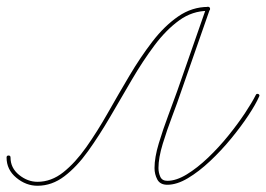

<svg xmlns="http://www.w3.org/2000/svg" viewBox="-26 -556 809 584"><path d="M6 -77Q6 -45 32 -24Q58 -3 88 -3Q130 -3 166.5 -32Q203 -61 236.5 -108.5Q270 -156 302 -212.5Q334 -269 367.5 -325.5Q401 -382 437.5 -429.5Q474 -477 516 -506Q558 -535 607 -535Q613 -535 613 -529Q613 -523 607 -523Q559 -523 519 -494Q479 -465 443.5 -417.5Q408 -370 375 -313.5Q342 -257 309 -200.5Q276 -144 242 -96.5Q208 -49 170 -20Q132 9 88 9Q53 9 23.5 -15.5Q-6 -40 -6 -77Q-6 -83 0 -83Q6 -83 6 -77ZM609 -535Q614 -533 612 -527Q590 -464 568 -401Q546 -338 524 -275Q514 -245 498 -203Q482 -161 469 -118.5Q456 -76 456 -45Q456 -31 461.5 -18.5Q467 -6 483 -6Q510 -6 542 -25.5Q574 -45 607 -76.5Q640 -108 669 -144Q698 -180 719.5 -212.5Q741 -245 752 -267Q754 -272 760 -270Q765 -267 762 -262Q752 -239 729.5 -205Q707 -171 677 -134.5Q647 -98 613 -66Q579 -34 545.5 -14Q512 6 483 6Q461 6 452.5 -10Q444 -26 444 -45Q444 -77 457 -120Q470 -163 486 -205.5Q502 -248 513 -279Q535 -342 557 -405Q579 -468 601 -531Q603 -537 609 -535Z"/></svg>

Font: FRB American Cursive Guidelines Thin
Style: Italic
Weight: 100
Italic angle: -25°
Version: Version 2.0;Modular Font Editor K font №1